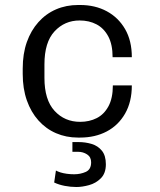

<svg xmlns="http://www.w3.org/2000/svg" viewBox="-20 -541 640 769"><path d="M292 10Q245 10 204.5 -7.5Q164 -25 134 -58.5Q104 -92 87.5 -139Q71 -186 71 -245V-266Q71 -326 87.5 -372.5Q104 -419 134 -452.5Q164 -486 204.5 -503.5Q245 -521 293 -521H301Q361 -521 407.5 -496Q454 -471 481 -424.5Q508 -378 508 -312H431Q431 -363 413.5 -395.5Q396 -428 366.5 -443.5Q337 -459 299 -459Q239 -459 198.5 -415.5Q158 -372 158 -283V-229Q158 -141 198.5 -97Q239 -53 301 -53Q338 -53 367.5 -68Q397 -83 414.5 -115.5Q432 -148 432 -199H508Q508 -133 481 -86Q454 -39 407.5 -14.5Q361 10 301 10ZM286 208Q263 208 239.5 203.5Q216 199 197 190L204 142Q211 146 222 149.5Q233 153 247.5 155Q262 157 277 157Q302 157 323.5 147.5Q345 138 345 109Q345 88 329 77.5Q313 67 293 67H270V28H294Q322 28 347 35.5Q372 43 388 62.5Q404 82 404 117Q404 153 384 173Q364 193 336.5 200.5Q309 208 286 208Z"/></svg>

Font: Chivo Mono Light
Style: Regular
Weight: 300
Monospace: yes
Designer: Hector Gatti
Foundry: Omnibus-Type
Version: Version 1.008